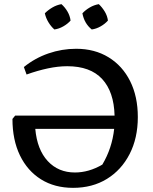

<svg xmlns="http://www.w3.org/2000/svg" viewBox="-20 -895 738 925"><path d="M332 10Q243 10 177.5 -31Q112 -72 76 -146.5Q40 -221 40 -322L53 -338H532Q529 -453 472 -514.5Q415 -576 304 -576Q260 -576 210.5 -565.5Q161 -555 108 -536L95 -572Q148 -615 213 -637.5Q278 -660 347 -660Q436 -660 503 -619Q570 -578 607 -504Q644 -430 644 -331Q644 -230 604.5 -153Q565 -76 495 -33Q425 10 332 10ZM473 -102Q520 -181 530 -274H150Q159 -174 210 -119Q261 -64 341 -64Q408 -64 473 -102ZM276 -875Q293 -860 305 -839.5Q317 -819 320 -796Q306 -780 285 -768Q264 -756 242 -753Q226 -767 213.5 -787.5Q201 -808 196 -831Q212 -847 232.5 -859Q253 -871 276 -875ZM456 -875Q472 -860 484.5 -839.5Q497 -819 500 -796Q486 -780 465 -768Q444 -756 422 -753Q386 -782 377 -831Q392 -847 412.5 -859Q433 -871 456 -875Z"/></svg>

Font: Piazzolla Medium
Style: Regular
Weight: 500
Designer: Juan Pablo del Peral
Foundry: Huerta Tipografica
Version: Version 1.330